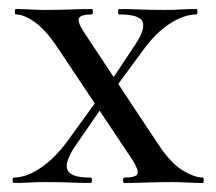

<svg xmlns="http://www.w3.org/2000/svg" viewBox="-20 -406 479 426"><path d="M256 0Q253 0 253 -6Q253 -12 256 -12Q282 -12 285 -20.5Q288 -29 274 -51L106 -303Q81 -340 57 -357Q33 -374 15 -374Q13 -374 13 -380Q13 -386 15 -386Q30 -386 46 -385Q62 -384 77 -384Q111 -384 137 -385Q163 -386 184 -386Q186 -386 186 -380Q186 -374 184 -374Q160 -374 155.5 -366Q151 -358 166 -335L333 -83Q360 -43 386 -27.5Q412 -12 430 -12Q432 -12 432 -6Q432 0 430 0Q414 0 396 -1Q378 -2 363 -2Q329 -2 303 -1Q277 0 256 0ZM10 0Q8 0 8 -6Q8 -12 10 -12Q38 -12 69.5 -33Q101 -54 129 -92L205 -197L218 -185L149 -85Q133 -62 129 -45.5Q125 -29 137 -20.5Q149 -12 181 -12Q184 -12 184 -6Q184 0 181 0Q158 0 136.5 -1Q115 -2 81 -2Q58 -2 44 -1Q30 0 10 0ZM222 -192 211 -203 276 -301Q302 -338 297 -356Q292 -374 244 -374Q242 -374 242 -380Q242 -386 244 -386Q268 -386 289.5 -385Q311 -384 345 -384Q368 -384 382 -385Q396 -386 416 -386Q418 -386 418 -380Q418 -374 416 -374Q389 -374 357.5 -354Q326 -334 297 -294Z"/></svg>

Font: Cormorant Medium
Style: Regular
Weight: 500
Designer: Christian Thalmann (Catharsis Fonts)
Foundry: Catharsis Fonts
Version: Version 4.000